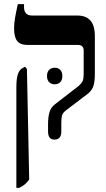

<svg xmlns="http://www.w3.org/2000/svg" viewBox="-20 -667 510 927"><path d="M243 7Q212 7 212 -32V-69Q212 -100 218.5 -124Q225 -148 246 -164L361 -253Q375 -266 379.5 -276.5Q384 -287 384 -312V-423Q384 -450 356 -450H113Q78 -450 63 -469Q48 -488 48 -530Q48 -554 52.5 -580Q57 -606 66 -647H96V-633Q96 -592 135 -592H354Q395 -592 416.5 -568Q438 -544 438 -491V-312Q438 -274 431.5 -253Q425 -232 406 -216L297 -133Q282 -121 279 -108Q276 -95 276 -72V-32Q276 7 243 7ZM59 240V-245Q59 -285 65.5 -306Q72 -327 85 -336L101 -345L110 -334L121 200Q109 216 98 224.5Q87 233 73 240ZM207 -300Q207 -320 217.5 -330Q228 -340 244 -340Q260 -340 270.5 -330Q281 -320 281 -300Q281 -280 270.5 -270Q260 -260 244 -260Q228 -260 217.5 -270Q207 -280 207 -300Z"/></svg>

Font: Noto Serif Hebrew Condensed
Style: Bold
Weight: 700
Width: 3
Designer: Monotype Design Team
Foundry: Monotype Imaging Inc.
Version: Version 2.004; ttfautohint (v1.8.4.7-5d5b)